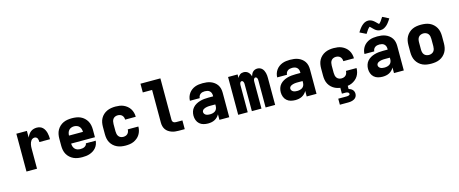

<svg xmlns="http://www.w3.org/2000/svg" viewBox="-49 -1546 6099 2550"><g transform="rotate(-15 3000.0 -271.0)"><path d="M135 0V-520H280V-428Q289 -449 301.5 -468Q314 -487 331.5 -501Q349 -515 371 -521.5Q393 -528 415 -528Q438 -528 459.5 -521Q481 -514 497 -498.5Q513 -483 523 -463Q533 -443 538.5 -421.5Q544 -400 546 -378Q548 -356 548 -334H402Q402 -346 400.5 -358.5Q399 -371 394 -382.5Q389 -394 378 -401Q367 -408 355 -408Q341 -408 328 -401.5Q315 -395 306.5 -383.5Q298 -372 293 -359Q288 -346 285 -332Q282 -318 281 -304Q280 -290 280 -276V0Z M903 8Q873 8 842.5 3.5Q812 -1 784.5 -13.5Q757 -26 734 -46.5Q711 -67 696 -93.5Q681 -120 675 -150Q669 -180 669 -210V-310Q669 -340 675 -370Q681 -400 695.5 -426Q710 -452 732.5 -473Q755 -494 782.5 -506.5Q810 -519 840 -523.5Q870 -528 900 -528Q930 -528 960 -523.5Q990 -519 1017.5 -506.5Q1045 -494 1067.5 -473Q1090 -452 1104.5 -426Q1119 -400 1125 -370Q1131 -340 1131 -310V-205H804Q804 -184 810.5 -164.5Q817 -145 830.5 -130.5Q844 -116 863.5 -109.5Q883 -103 903 -103Q918 -103 932.5 -105Q947 -107 960 -113.5Q973 -120 983 -131.5Q993 -143 994 -158H1129Q1127 -132 1117.5 -107.5Q1108 -83 1091 -63Q1074 -43 1052 -29Q1030 -15 1005.5 -6.5Q981 2 955 5Q929 8 903 8ZM804 -315H996Q996 -335 990 -354.5Q984 -374 971 -388.5Q958 -403 939 -410Q920 -417 900 -417Q880 -417 861 -410Q842 -403 829 -388.5Q816 -374 810 -354.5Q804 -335 804 -315Z M1498 8Q1468 8 1438 3Q1408 -2 1381 -14.5Q1354 -27 1331.5 -47.5Q1309 -68 1294.5 -94.5Q1280 -121 1274.5 -150.5Q1269 -180 1269 -210V-310Q1269 -340 1274.5 -369.5Q1280 -399 1294.5 -425.5Q1309 -452 1331.5 -472.5Q1354 -493 1381 -505.5Q1408 -518 1438 -523Q1468 -528 1498 -528Q1526 -528 1554.5 -524Q1583 -520 1609 -508.5Q1635 -497 1657.5 -478.5Q1680 -460 1695 -436Q1710 -412 1717.5 -384Q1725 -356 1725 -328Q1725 -328 1725 -328Q1725 -328 1725 -327H1579Q1579 -327 1579 -327.5Q1579 -328 1579 -328Q1579 -344 1573.5 -359.5Q1568 -375 1556.5 -386.5Q1545 -398 1529.5 -403Q1514 -408 1498 -408Q1479 -408 1462 -401Q1445 -394 1434 -379.5Q1423 -365 1419 -346.5Q1415 -328 1415 -310V-210Q1415 -192 1419 -173.5Q1423 -155 1434 -140.5Q1445 -126 1462 -119Q1479 -112 1498 -112Q1514 -112 1529.5 -117Q1545 -122 1556.5 -133.5Q1568 -145 1573.5 -160.5Q1579 -176 1579 -192Q1579 -192 1579 -192.5Q1579 -193 1579 -193H1725Q1725 -192 1725 -192Q1725 -192 1725 -192Q1725 -164 1717.5 -136Q1710 -108 1695 -84Q1680 -60 1657.5 -41.5Q1635 -23 1609 -11.5Q1583 0 1554.5 4Q1526 8 1498 8Z M2227 0Q2203 0 2178.5 -3Q2154 -6 2131 -14.5Q2108 -23 2087.5 -37Q2067 -51 2053 -71.5Q2039 -92 2033 -116Q2027 -140 2027 -165V-615H1899V-735H2173V-165Q2173 -155 2177 -145.5Q2181 -136 2189 -130Q2197 -124 2207 -122Q2217 -120 2227 -120H2311V0Z M2632 8H2631Q2600 8 2569 0Q2538 -8 2514.5 -29Q2491 -50 2480 -80Q2469 -110 2469 -142Q2469 -171 2478 -199.5Q2487 -228 2506.5 -250Q2526 -272 2552 -286.5Q2578 -301 2606 -309Q2634 -317 2663.5 -320Q2693 -323 2722 -323H2788V-338Q2788 -355 2781.5 -371Q2775 -387 2762 -398Q2749 -409 2732 -413Q2715 -417 2698 -417Q2682 -417 2666.5 -413.5Q2651 -410 2638 -400.5Q2625 -391 2617.5 -376.5Q2610 -362 2610 -346H2475Q2475 -373 2483.5 -399Q2492 -425 2507.5 -447Q2523 -469 2545 -485.5Q2567 -502 2592 -511.5Q2617 -521 2644 -524.5Q2671 -528 2698 -528Q2726 -528 2754 -524.5Q2782 -521 2808 -511Q2834 -501 2856.5 -484Q2879 -467 2894.5 -444Q2910 -421 2916.5 -393.5Q2923 -366 2923 -338V0H2788V-76Q2777 -56 2760 -39Q2743 -22 2722.5 -11.5Q2702 -1 2678.5 3.5Q2655 8 2632 8ZM2687 -103Q2705 -103 2724 -107.5Q2743 -112 2758 -123Q2773 -134 2780.5 -152Q2788 -170 2788 -189V-212H2722Q2710 -212 2698 -211.5Q2686 -211 2674 -209Q2662 -207 2650.5 -203.5Q2639 -200 2628.5 -194Q2618 -188 2611 -178Q2604 -168 2604 -156Q2604 -142 2612.5 -130.5Q2621 -119 2633 -113Q2645 -107 2659 -105Q2673 -103 2687 -103Z M3046 0V-520H3177V-472Q3183 -484 3191 -494.5Q3199 -505 3210 -513Q3221 -521 3234 -524.5Q3247 -528 3261 -528Q3278 -528 3294.5 -522Q3311 -516 3323 -504.5Q3335 -493 3343.5 -478Q3352 -463 3356 -446Q3361 -462 3368.5 -477.5Q3376 -493 3388 -504.5Q3400 -516 3416 -522Q3432 -528 3449 -528Q3467 -528 3484 -521.5Q3501 -515 3513.5 -502.5Q3526 -490 3534 -474Q3542 -458 3546.5 -440.5Q3551 -423 3552.5 -405.5Q3554 -388 3554 -370V0H3423V-370Q3423 -378 3422 -386Q3421 -394 3418 -401.5Q3415 -409 3408.5 -414.5Q3402 -420 3394 -420Q3386 -420 3380 -414.5Q3374 -409 3371 -401.5Q3368 -394 3367 -386Q3366 -378 3366 -370V0H3234V-370Q3234 -378 3233 -386Q3232 -394 3229 -401.5Q3226 -409 3220 -414.5Q3214 -420 3206 -420Q3198 -420 3191.5 -414.5Q3185 -409 3182 -401.5Q3179 -394 3178 -386Q3177 -378 3177 -370V0Z M3832 8H3831Q3800 8 3769 0Q3738 -8 3714.5 -29Q3691 -50 3680 -80Q3669 -110 3669 -142Q3669 -171 3678 -199.5Q3687 -228 3706.5 -250Q3726 -272 3752 -286.5Q3778 -301 3806 -309Q3834 -317 3863.5 -320Q3893 -323 3922 -323H3988V-338Q3988 -355 3981.5 -371Q3975 -387 3962 -398Q3949 -409 3932 -413Q3915 -417 3898 -417Q3882 -417 3866.5 -413.5Q3851 -410 3838 -400.5Q3825 -391 3817.5 -376.5Q3810 -362 3810 -346H3675Q3675 -373 3683.5 -399Q3692 -425 3707.5 -447Q3723 -469 3745 -485.5Q3767 -502 3792 -511.5Q3817 -521 3844 -524.5Q3871 -528 3898 -528Q3926 -528 3954 -524.5Q3982 -521 4008 -511Q4034 -501 4056.5 -484Q4079 -467 4094.5 -444Q4110 -421 4116.5 -393.5Q4123 -366 4123 -338V0H3988V-76Q3977 -56 3960 -39Q3943 -22 3922.5 -11.5Q3902 -1 3878.5 3.5Q3855 8 3832 8ZM3887 -103Q3905 -103 3924 -107.5Q3943 -112 3958 -123Q3973 -134 3980.5 -152Q3988 -170 3988 -189V-212H3922Q3910 -212 3898 -211.5Q3886 -211 3874 -209Q3862 -207 3850.5 -203.5Q3839 -200 3828.5 -194Q3818 -188 3811 -178Q3804 -168 3804 -156Q3804 -142 3812.5 -130.5Q3821 -119 3833 -113Q3845 -107 3859 -105Q3873 -103 3887 -103Z M4498 8Q4468 8 4438 3Q4408 -2 4381 -14.5Q4354 -27 4331.5 -47.5Q4309 -68 4294.5 -94.5Q4280 -121 4274.5 -150.5Q4269 -180 4269 -210V-310Q4269 -340 4274.5 -369.5Q4280 -399 4294.5 -425.5Q4309 -452 4331.5 -472.5Q4354 -493 4381 -505.5Q4408 -518 4438 -523Q4468 -528 4498 -528Q4526 -528 4554.5 -524Q4583 -520 4609 -508.5Q4635 -497 4657.5 -478.5Q4680 -460 4695 -436Q4710 -412 4717.5 -384Q4725 -356 4725 -328Q4725 -328 4725 -328Q4725 -328 4725 -327H4579Q4579 -327 4579 -327.5Q4579 -328 4579 -328Q4579 -344 4573.5 -359.5Q4568 -375 4556.5 -386.5Q4545 -398 4529.5 -403Q4514 -408 4498 -408Q4479 -408 4462 -401Q4445 -394 4434 -379.5Q4423 -365 4419 -346.5Q4415 -328 4415 -310V-210Q4415 -192 4419 -173.5Q4423 -155 4434 -140.5Q4445 -126 4462 -119Q4479 -112 4498 -112Q4514 -112 4529.5 -117Q4545 -122 4556.5 -133.5Q4568 -145 4573.5 -160.5Q4579 -176 4579 -192Q4579 -192 4579 -192.5Q4579 -193 4579 -193H4725Q4725 -192 4725 -192Q4725 -192 4725 -192Q4725 -164 4717.5 -136Q4710 -108 4695 -84Q4680 -60 4657.5 -41.5Q4635 -23 4609 -11.5Q4583 0 4554.5 4Q4526 8 4498 8ZM4385 220V137H4500Q4507 137 4514 136Q4521 135 4528 133Q4535 131 4540.5 126.5Q4546 122 4546 115Q4546 107 4541.5 100.5Q4537 94 4530 91Q4523 88 4515.5 86.5Q4508 85 4500 85H4449V0H4551V48Q4565 52 4578.5 59Q4592 66 4602.5 77Q4613 88 4618 102Q4623 116 4623 131Q4623 146 4618.5 159.5Q4614 173 4604.5 184Q4595 195 4582.5 202Q4570 209 4556.5 213Q4543 217 4528.5 218.5Q4514 220 4500 220Z M5032 8H5031Q5000 8 4969 0Q4938 -8 4914.5 -29Q4891 -50 4880 -80Q4869 -110 4869 -142Q4869 -171 4878 -199.5Q4887 -228 4906.5 -250Q4926 -272 4952 -286.5Q4978 -301 5006 -309Q5034 -317 5063.5 -320Q5093 -323 5122 -323H5188V-338Q5188 -355 5181.5 -371Q5175 -387 5162 -398Q5149 -409 5132 -413Q5115 -417 5098 -417Q5082 -417 5066.5 -413.5Q5051 -410 5038 -400.5Q5025 -391 5017.5 -376.5Q5010 -362 5010 -346H4875Q4875 -373 4883.5 -399Q4892 -425 4907.5 -447Q4923 -469 4945 -485.5Q4967 -502 4992 -511.5Q5017 -521 5044 -524.5Q5071 -528 5098 -528Q5126 -528 5154 -524.5Q5182 -521 5208 -511Q5234 -501 5256.5 -484Q5279 -467 5294.5 -444Q5310 -421 5316.5 -393.5Q5323 -366 5323 -338V0H5188V-76Q5177 -56 5160 -39Q5143 -22 5122.5 -11.5Q5102 -1 5078.5 3.5Q5055 8 5032 8ZM5087 -103Q5105 -103 5124 -107.5Q5143 -112 5158 -123Q5173 -134 5180.5 -152Q5188 -170 5188 -189V-212H5122Q5110 -212 5098 -211.5Q5086 -211 5074 -209Q5062 -207 5050.5 -203.5Q5039 -200 5028.5 -194Q5018 -188 5011 -178Q5004 -168 5004 -156Q5004 -142 5012.5 -130.5Q5021 -119 5033 -113Q5045 -107 5059 -105Q5073 -103 5087 -103ZM5165 -597Q5160 -597 5155 -597.5Q5150 -598 5145.5 -599Q5141 -600 5136 -601Q5131 -602 5126 -604Q5121 -606 5117 -608Q5113 -610 5108.5 -612.5Q5104 -615 5099.5 -618Q5095 -621 5091 -624.5Q5087 -628 5083.5 -631.5Q5080 -635 5076.5 -638Q5073 -641 5070.5 -643.5Q5068 -646 5063.5 -650.5Q5059 -655 5055 -659Q5051 -663 5047.5 -666.5Q5044 -670 5040.5 -673Q5037 -676 5034 -678Q5020 -667 5005 -648Q4990 -629 4971 -597L4884 -640Q4892 -654 4900 -665.5Q4908 -677 4915.5 -687Q4923 -697 4930.5 -705.5Q4938 -714 4946 -721.5Q4954 -729 4964.5 -737Q4975 -745 4986 -750.5Q4997 -756 5009.5 -759Q5022 -762 5035 -762Q5043 -762 5051 -760.5Q5059 -759 5066 -757Q5073 -755 5080.5 -751.5Q5088 -748 5094.5 -744Q5101 -740 5108 -734.5Q5115 -729 5121 -723.5Q5127 -718 5132 -713Q5137 -708 5143.5 -701.5Q5150 -695 5155 -690.5Q5160 -686 5166 -681Q5180 -692 5195 -711Q5210 -730 5229 -762L5316 -718Q5308 -705 5300 -693.5Q5292 -682 5284.5 -672Q5277 -662 5269.5 -653Q5262 -644 5254 -637Q5246 -630 5235.5 -622Q5225 -614 5214 -608.5Q5203 -603 5190.5 -600Q5178 -597 5165 -597Z M5700 8Q5670 8 5640 3.5Q5610 -1 5582.5 -13.5Q5555 -26 5532.5 -47Q5510 -68 5495.5 -94Q5481 -120 5475 -150Q5469 -180 5469 -210V-310Q5469 -340 5475 -370Q5481 -400 5495.5 -426Q5510 -452 5532.5 -473Q5555 -494 5582.5 -506.5Q5610 -519 5640 -523.5Q5670 -528 5700 -528Q5730 -528 5760 -523.5Q5790 -519 5817.5 -506.5Q5845 -494 5867.5 -473Q5890 -452 5904.5 -426Q5919 -400 5925 -370Q5931 -340 5931 -310V-210Q5931 -180 5925 -150Q5919 -120 5904.5 -94Q5890 -68 5867.5 -47Q5845 -26 5817.5 -13.5Q5790 -1 5760 3.5Q5730 8 5700 8ZM5700 -112Q5718 -112 5736 -119Q5754 -126 5765.5 -140.5Q5777 -155 5781 -173.5Q5785 -192 5785 -210V-310Q5785 -328 5781 -346.5Q5777 -365 5765.5 -379.5Q5754 -394 5736 -401Q5718 -408 5700 -408Q5682 -408 5664 -401Q5646 -394 5634.5 -379.5Q5623 -365 5619 -346.5Q5615 -328 5615 -310V-210Q5615 -192 5619 -173.5Q5623 -155 5634.5 -140.5Q5646 -126 5664 -119Q5682 -112 5700 -112Z"/></g></svg>

Font: Iosevka SS04 Heavy Extended
Style: Regular
Weight: 900
Width: 7
Monospace: yes
Designer: Belleve Invis
Foundry: Belleve Invis
Version: Version 19.0.0; ttfautohint (v1.8.4)